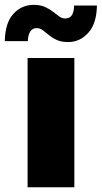

<svg xmlns="http://www.w3.org/2000/svg" viewBox="-67 -786 427 806"><path d="M48.8 0V-542.5H245.1V0ZM218.8 -609.4Q190.9 -609.4 171.6 -618.2Q152.3 -627 138.4 -638.7Q124.5 -650.4 112.5 -659.2Q100.6 -668 86.9 -668Q69.8 -668 60.3 -654.1Q50.8 -640.1 49.8 -613.3H-46.9Q-45.4 -690.4 -10.7 -728Q23.9 -765.6 74.2 -765.6Q101.6 -765.6 121.1 -757.1Q140.6 -748.5 155 -737.1Q169.4 -725.6 181.4 -717Q193.4 -708.5 206.1 -708.5Q226.6 -708.5 235.1 -722.9Q243.7 -737.3 244.1 -762.7H339.8Q338.9 -687.5 303.7 -648.4Q268.6 -609.4 218.8 -609.4Z"/></svg>

Font: Inter 16pt Black
Style: Regular
Weight: 900
Version: Version 4.001;git-66647c0bb